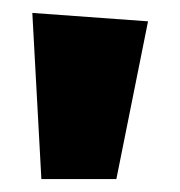

<svg xmlns="http://www.w3.org/2000/svg" viewBox="-20 -873 279 297"><path d="M30 -853 209 -840 160 -596H44Z"/></svg>

Font: Fira Sans Extra Condensed Black
Style: Regular
Weight: 900
Width: 1
Designer: Carrois Corporate & Edenspiekermann AG
Foundry: Carrois Corporate GbR & Edenspiekermann AG
Version: Version 4.203